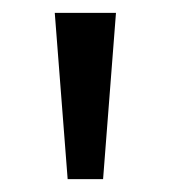

<svg xmlns="http://www.w3.org/2000/svg" viewBox="-20 -734 265 298"><path d="M160 -714 140 -456H85L65 -714Z"/></svg>

Font: Noto Sans Old Hungarian
Style: Regular
Weight: 400
Designer: Monotype Design Team
Foundry: Monotype Imaging Inc.
Version: Version 2.005; ttfautohint (v1.8.4.7-5d5b)